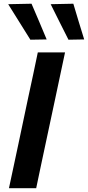

<svg xmlns="http://www.w3.org/2000/svg" viewBox="-20 -988 462 1008"><path d="M27 0Q39.5 -58 51 -112Q62.5 -166 77 -234L127.5 -473Q142.5 -542.5 154.5 -598.5Q166 -654 178.5 -713H321.5Q309 -654 297 -598Q285 -542 270.5 -473L219.5 -234Q205 -166 193.5 -112Q182 -58 170 0ZM139.5 -779.5Q111 -824.5 82 -871.5Q53 -918 23 -966L145.5 -968.5Q165.5 -921.5 185.5 -875Q205 -828 225 -781ZM339.5 -779.5Q316.5 -825 293 -871.8Q269.5 -918.5 246 -966L365 -968.5Q379 -921.5 393.2 -874.5Q407.5 -827.5 422 -781Z"/></svg>

Font: Heraclito SemiBold
Style: Italic
Weight: 600
Italic angle: -12°
Designer: Kostas Bartsokas (font) & Cristiano Sobral (main changes)
Foundry: Kostas Bartsokas (font) & Cristiano Sobral (main changes)
Version: Version 1.00;July 8, 2020;FontCreator 13.0.0.2655 64-bit